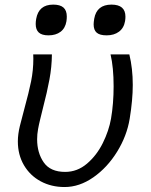

<svg xmlns="http://www.w3.org/2000/svg" viewBox="-20 -780 640 812"><path d="M55.5 -182Q55.5 -212 64 -247Q70 -272 83 -320Q102 -389 111.5 -436Q121 -483 121 -532Q121 -544 120.5 -550H199.5Q199 -497 189.2 -444.2Q179.5 -391.5 161.5 -322.5Q155.5 -298.5 149.8 -274.8Q144 -251 141 -234Q137 -212.5 137 -191Q137 -133.5 165 -93.2Q193 -53 255.5 -53Q307 -53 348 -88Q389 -123 414.8 -175Q440.5 -227 449.5 -278Q460.5 -342 460.5 -415Q460.5 -495 447.5 -550H527Q541.5 -490.5 541.5 -421Q541.5 -357.5 528.5 -278Q516.5 -205 475.2 -138.2Q434 -71.5 375 -30.2Q316 11 253 11Q197 11 152 -13.2Q107 -37.5 81.2 -81.5Q55.5 -125.5 55.5 -182ZM131 -678.5Q131 -689.5 133 -700Q143.5 -760.5 205 -760.5Q234.5 -760.5 248.5 -748Q262.5 -735.5 262.5 -710Q262.5 -700.5 261 -690Q256 -660.5 236 -645.5Q216 -630.5 185 -630.5Q157 -630.5 144 -642.5Q131 -654.5 131 -678.5ZM376 -677Q376 -686 378.5 -701Q389 -760.5 451.5 -760.5Q510.5 -760.5 510.5 -709.5Q510.5 -701 509 -691Q504 -661.5 483.2 -646Q462.5 -630.5 431 -630.5Q402 -630.5 389 -641.8Q376 -653 376 -677Z"/></svg>

Font: JuliaMono Light
Style: Italic
Weight: 300
Italic angle: -9°
Monospace: yes
Designer: cormullion
Foundry: corm
Version: Version 0.054; ttfautohint (v1.8.4)